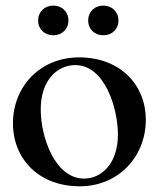

<svg xmlns="http://www.w3.org/2000/svg" viewBox="-20 -646 562 680"><path d="M262.1 13.8C400.9 13.8 496.1 -92.3 496.4 -221.2C496.4 -350.5 400.6 -442.8 260.7 -442.8C120.7 -442.8 25.6 -338.1 25.9 -208.8C26.3 -79.9 120.7 13.8 262.1 13.8ZM115.1 -573.5C115.1 -542.3 138.1 -521 168.7 -521C198.9 -521 222.3 -542.3 222.3 -573.5C222.3 -604.4 198.9 -626.4 168.7 -626.1C138.1 -626.4 115.1 -604.4 115.1 -573.5ZM124.3 -258.2C123.9 -361.5 182.9 -415.5 246.4 -415.5C351.6 -415.5 397.4 -262.4 397.7 -169.7C397.4 -63.2 337 -13.5 277.7 -13.5C173.7 -13.5 123.9 -163 124.3 -258.2ZM292.3 -573.5C292.3 -542.3 315.3 -521 345.9 -521C376.1 -521 399.5 -542.3 399.5 -573.5C399.5 -604.4 376.1 -626.4 345.9 -626.1C315.3 -626.4 292.3 -604.4 292.3 -573.5Z"/></svg>

Font: Margiela Serif Medium
Style: Regular
Weight: 500
Designer: Andreas Faust, Stefan Endress
Version: Version 1.002;FEAKit 1.0